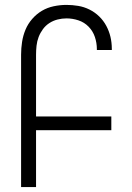

<svg xmlns="http://www.w3.org/2000/svg" viewBox="-20 -763 540 783"><path d="M66 0V-540Q66 -566 70 -592Q74 -618 84 -642Q94 -666 111.5 -686Q129 -706 151 -719Q173 -732 199 -737.5Q225 -743 251 -743Q275 -743 299 -739Q323 -735 345 -724Q367 -713 384.5 -696Q402 -679 413.5 -657.5Q425 -636 430.5 -612.5Q436 -589 436 -564V-559H375V-563Q375 -588 367 -612Q359 -636 341.5 -654Q324 -672 300 -680Q276 -688 251 -688Q233 -688 215 -683.5Q197 -679 181.5 -669Q166 -659 155 -644Q144 -629 137.5 -612Q131 -595 129 -576.5Q127 -558 127 -540V-288H434V-232H127V0Z"/></svg>

Font: Iosevka Fixed SS04 Light
Style: Regular
Weight: 300
Monospace: yes
Designer: Belleve Invis
Foundry: Belleve Invis
Version: Version 32.5.0